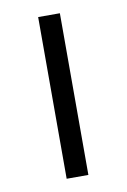

<svg xmlns="http://www.w3.org/2000/svg" viewBox="-63 -525 374 566"><g transform="rotate(-10 123.5 -242.0)"><path d="M91 -484H156V0H91Z"/></g></svg>

Font: Montserrat Ace
Style: Regular
Weight: 400
Designer: Julieta Ulanovsky
Foundry: Julieta Ulanovsky
Version: Version 1